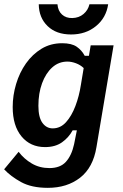

<svg xmlns="http://www.w3.org/2000/svg" viewBox="-28 -716 584 915"><path d="M200 179.2Q122.5 179.2 72.5 151.7Q22.5 124.2 -8.3 90.8L60.8 7.5Q86.7 41.7 123.8 63.3Q160.8 85 207.5 85Q259.2 85 286.2 55Q313.3 25 325 -28.3L338.3 -95H318.3Q299.2 -60 267.1 -37.5Q235 -15 186.7 -15Q116.7 -15 74.6 -65.8Q32.5 -116.7 32.5 -205.8Q32.5 -261.7 48.8 -315.8Q65 -370 95.8 -413.8Q126.7 -457.5 170 -483.8Q213.3 -510 268.3 -510Q313.3 -510 337.5 -493.3Q361.7 -476.7 375.8 -450H395.8L404.2 -500H513.3L431.7 -15Q415.8 82.5 353.8 130.8Q291.7 179.2 200 179.2ZM223.3 -104.2Q260 -104.2 286.7 -133.8Q313.3 -163.3 331.2 -210.4Q349.2 -257.5 357.5 -311.7L370.8 -391.7Q355 -406.7 333.8 -414.6Q312.5 -422.5 293.3 -422.5Q251.7 -422.5 220.8 -394.6Q190 -366.7 172.5 -319.2Q155 -271.7 155 -211.7Q155 -156.7 174.2 -130.4Q193.3 -104.2 223.3 -104.2ZM310.8 -551.7Q240 -551.7 198.8 -591.7Q157.5 -631.7 156.7 -695.8H245.8Q248.3 -664.2 267.5 -646.7Q286.7 -629.2 316.7 -630Q348.3 -630.8 370 -649.2Q391.7 -667.5 398.3 -695.8H487.5Q478.3 -631.7 429.6 -591.7Q380.8 -551.7 310.8 -551.7Z"/></svg>

Font: Familjen Grotesk SemiBold
Style: Italic
Weight: 600
Italic angle: -9.46201°
Designer: Anders Wikstroem, Jonas Baeckman, Matilda Gysing, Kristian Moeller
Foundry: Familjen STHLM AB
Version: Version 2.002